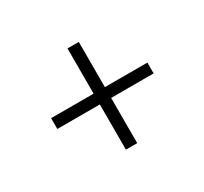

<svg xmlns="http://www.w3.org/2000/svg" viewBox="-95 -671 721 677"><g transform="rotate(-30 265.5 -333.0)"><path d="M70 -311V-355H462V-311ZM243 -539H289V-127H243Z"/></g></svg>

Font: Outfit Thin ExtraLight
Style: Regular
Weight: 250
Version: Version 1.100;gftools[0.9.27]